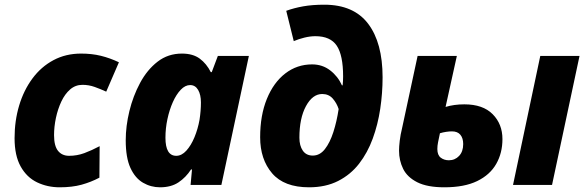

<svg xmlns="http://www.w3.org/2000/svg" viewBox="-20 -787 2492 817"><path d="M234 10Q182 10 138 -11Q94 -32 68 -78.5Q42 -125 42 -199Q42 -273 61.5 -338Q81 -403 118 -453Q155 -503 207.5 -531Q260 -559 325 -559Q371 -559 409.5 -549.5Q448 -540 486 -522L432 -397Q408 -408 383 -417Q358 -426 331 -426Q301 -426 278.5 -406.5Q256 -387 241 -355Q226 -323 218 -285.5Q210 -248 210 -212Q210 -166 227 -145Q244 -124 274 -124Q308 -124 339 -135.5Q370 -147 404 -165L403 -31Q367 -12 327 -1Q287 10 234 10Z M661 10Q622 10 588.5 -9.5Q555 -29 535 -72.5Q515 -116 515 -190Q515 -250 530.5 -314Q546 -378 576 -434Q606 -490 650.5 -524.5Q695 -559 754 -559Q801 -559 830 -537.5Q859 -516 877 -480H881L907 -549H1039L922 0H791L797 -66H793Q771 -32 739.5 -11Q708 10 661 10ZM730 -124Q753 -124 773 -146Q793 -168 807.5 -203Q822 -238 829 -277Q835 -316 835 -351Q835 -384 823 -404.5Q811 -425 789 -425Q768 -425 749 -405Q730 -385 715.5 -352.5Q701 -320 692.5 -280.5Q684 -241 684 -201Q684 -124 730 -124Z M1295 10Q1189 10 1138 -49.5Q1087 -109 1087 -203Q1087 -296 1115.5 -366Q1144 -436 1194 -474.5Q1244 -513 1308 -513Q1352 -513 1385 -487.5Q1418 -462 1435 -424H1438Q1439 -432 1439.5 -442Q1440 -452 1440 -462Q1440 -552 1413 -592.5Q1386 -633 1322 -633Q1300 -633 1275.5 -627Q1251 -621 1230 -612L1198 -741Q1231 -753 1270 -760Q1309 -767 1360 -767Q1485 -767 1546.5 -686Q1608 -605 1608 -458Q1608 -391 1598 -324Q1588 -257 1566 -197Q1544 -137 1508 -90.5Q1472 -44 1419 -17Q1366 10 1295 10ZM1311 -125Q1341 -125 1362.5 -152.5Q1384 -180 1398.5 -225Q1413 -270 1421 -323Q1413 -348 1396 -367.5Q1379 -387 1351 -387Q1310 -387 1282 -335.5Q1254 -284 1254 -201Q1254 -167 1268.5 -146Q1283 -125 1311 -125Z M1871 10Q1798 10 1755.5 -11.5Q1713 -33 1695.5 -68.5Q1678 -104 1678 -146Q1678 -163 1681 -188.5Q1684 -214 1691 -242L1757 -549H1924L1876 -332Q1912 -343 1956 -343Q2035 -343 2076.5 -301Q2118 -259 2118 -195Q2118 -136 2091.5 -89.5Q2065 -43 2010.5 -16.5Q1956 10 1871 10ZM2163 0 2279 -549H2446L2329 0ZM1890 -105Q1916 -105 1933.5 -123.5Q1951 -142 1951 -174Q1951 -199 1939 -213.5Q1927 -228 1903 -228Q1892 -228 1878.5 -226Q1865 -224 1852 -220Q1847 -196 1844 -181.5Q1841 -167 1841 -153Q1841 -127 1855.5 -116Q1870 -105 1890 -105Z"/></svg>

Font: Noto Sans Disp ExtBd
Style: Italic
Weight: 800
Italic angle: -12°
Designer: Monotype Design Team
Foundry: Monotype Imaging Inc.
Version: Version 2.000;GOOG;noto-source:20170915:90ef993387c0